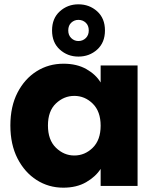

<svg xmlns="http://www.w3.org/2000/svg" viewBox="-20 -861 719 889"><path d="M28 -280Q28 -368 61 -432Q94 -496 149.5 -531Q205 -566 274 -566Q336 -566 380 -541Q424 -516 446 -479V-558H617V0H446V-79Q423 -43 379 -17.5Q335 8 273 8Q205 8 149.5 -27.5Q94 -63 61 -127.5Q28 -192 28 -280ZM446 -279Q446 -345 409.5 -381Q373 -417 324 -417Q276 -417 239 -382Q202 -347 202 -280Q202 -213 239 -177Q276 -141 324 -141Q373 -141 409.5 -177Q446 -213 446 -279ZM466 -720Q466 -664 430 -631.5Q394 -599 343 -599Q293 -599 257 -631.5Q221 -664 221 -720Q221 -776 257 -808.5Q293 -841 343 -841Q394 -841 430 -808.5Q466 -776 466 -720ZM391 -720Q391 -743 377 -756Q363 -769 343 -769Q324 -769 310 -756Q296 -743 296 -720Q296 -698 310 -684.5Q324 -671 343 -671Q363 -671 377 -684.5Q391 -698 391 -720Z"/></svg>

Font: Poppins
Style: Bold
Weight: 700
Designer: Ninad Kale (Devanagari), Jonny Pinhorn (Latin)
Version: Version 5.002